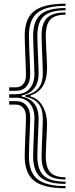

<svg xmlns="http://www.w3.org/2000/svg" viewBox="-20 -820 406 1043"><path d="M336.1 178.9Q241.8 178.9 200.9 144.1Q160 109.3 160 29.2Q160 17.7 160.7 -4.1Q161.4 -25.9 162.4 -52.4Q163.4 -78.8 164.5 -104.6Q165.5 -130.4 166.2 -150.5Q166.9 -170.6 166.9 -179.2Q166.9 -230 140.7 -259.6Q114.4 -289.2 65.5 -289.2H30V-308.1H65.5Q114.4 -308.1 140.7 -337.8Q166.9 -367.6 166.9 -418.1Q166.9 -426.7 166.2 -446.8Q165.5 -466.9 164.5 -492.8Q163.4 -518.6 162.4 -545Q161.4 -571.5 160.7 -593.2Q160 -615 160 -626.5Q160 -706.7 200.9 -741.5Q241.8 -776.3 336.1 -776.3V-764.2Q254 -764.2 218.4 -732.2Q182.9 -700.3 182.9 -626.5Q182.9 -615.2 183.6 -593.8Q184.3 -572.4 185.3 -546.6Q186.3 -520.8 187.4 -495.4Q188.4 -470 189.1 -450.1Q189.8 -430.2 189.8 -421.2Q189.8 -384.2 177.8 -359.3Q165.8 -334.5 145.1 -320.6Q124.5 -306.7 98.9 -302V-295.4Q124.5 -290.7 145.1 -276.7Q165.8 -262.8 177.8 -238.1Q189.8 -213.5 189.8 -176.4Q189.8 -167.4 189.1 -147.3Q188.4 -127.3 187.4 -101.9Q186.3 -76.5 185.3 -50.7Q184.3 -24.9 183.6 -3.5Q182.9 17.8 182.9 29.2Q182.9 102.9 218.4 134.9Q254 166.9 336.1 166.9ZM336.1 202.7Q217.2 202.7 165.7 162.3Q114.2 121.9 114.2 29Q114.2 17.2 114.9 -5.3Q115.6 -27.9 116.6 -55.1Q117.6 -82.4 118.7 -109.1Q119.7 -135.7 120.4 -156.2Q121.1 -176.8 121.1 -185.2Q121.1 -216.4 106.3 -234.1Q91.4 -251.8 65.5 -251.8H30V-270.6H65.5Q103.4 -270.6 123.7 -246.6Q144 -222.6 144 -182.2Q144 -173.6 143.3 -153.3Q142.6 -133 141.6 -106.8Q140.5 -80.6 139.5 -53.8Q138.5 -27 137.8 -4.8Q137.1 17.3 137.1 29Q137.1 115.6 183.3 153.1Q229.6 190.7 336.1 190.7ZM336.1 155Q266.5 155 236.1 125.8Q205.8 96.5 205.8 29.2Q205.8 17.9 206.5 -3Q207.2 -24 208.2 -49.5Q209.3 -74.9 210.3 -100Q211.3 -125 212 -144.8Q212.7 -164.6 212.7 -173.8Q212.7 -228 188.8 -256.8Q164.8 -285.6 117.7 -294.8V-302.6Q164.8 -311.9 188.8 -340.7Q212.7 -369.6 212.7 -423.5Q212.7 -432.6 212 -452.5Q211.3 -472.3 210.3 -497.3Q209.3 -522.4 208.2 -547.8Q207.2 -573.3 206.5 -594.3Q205.8 -615.2 205.8 -626.5Q205.8 -693.9 236.1 -723.1Q266.5 -752.3 336.1 -752.3V-740.3Q278.6 -740.3 253.6 -713.9Q228.7 -687.5 228.7 -626.5Q228.7 -615.4 229.4 -597.3Q230.1 -579.3 231.1 -558Q232.2 -536.7 233.2 -515.8Q234.2 -494.9 234.9 -477.7Q235.6 -460.5 235.6 -451.3Q235.6 -388.5 212.1 -351.4Q188.5 -314.3 145.6 -301.8V-295.6Q188.2 -285.1 211.9 -243.2Q235.6 -201.2 235.6 -146Q235.6 -136.8 234.9 -119.6Q234.2 -102.5 233.2 -81.6Q232.2 -60.7 231.1 -39.4Q230.1 -18.1 229.4 0Q228.7 18.1 228.7 29.2Q228.7 90.1 253.6 116.5Q278.6 143 336.1 143ZM30 -326.7V-345.5H65.5Q91.4 -345.5 106.3 -363.1Q121.1 -380.7 121.1 -412.1Q121.1 -420.4 120.4 -440.9Q119.7 -461.4 118.7 -488Q117.6 -514.7 116.6 -541.9Q115.6 -569.2 114.9 -591.8Q114.2 -614.4 114.2 -626.3Q114.2 -719.3 165.7 -759.7Q217.2 -800 336.1 -800V-788Q229.6 -788 183.3 -750.5Q137.1 -713 137.1 -626.3Q137.1 -614.5 137.8 -592.3Q138.5 -570.1 139.5 -543.2Q140.5 -516.3 141.6 -490.2Q142.6 -464.1 143.3 -443.9Q144 -423.7 144 -415.1Q144 -374.7 123.8 -350.7Q103.6 -326.7 65.5 -326.7Z"/></svg>

Font: Big Shoulders Inline Text Thin
Style: Regular
Weight: 100
Designer: Patric King
Foundry: XO Type Co
Version: Version 2.002